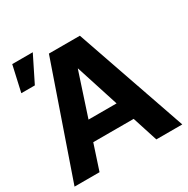

<svg xmlns="http://www.w3.org/2000/svg" viewBox="-172 -925 1057 1078"><g transform="rotate(-30 356.0 -385.5)"><path d="M7 0 255.9 -718.8H456.6L705.5 0H537.3L355.7 -564.6H354.3L169.1 0ZM163.3 -163.5V-286.7H548V-163.5ZM10.5 -603.7 48 -770.7H181.2L98.2 -603.7Z"/></g></svg>

Font: Inter Display V
Style: Regular
Weight: 400
Designer: Rasmus Andersson
Foundry: rsms
Version: Version 3.015;git-src